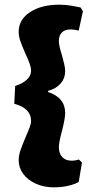

<svg xmlns="http://www.w3.org/2000/svg" viewBox="-20 -679 375 822"><path d="M60 7Q60 -13 67.5 -35Q75 -57 90 -93Q102 -120 107.5 -135Q113 -150 113 -162Q113 -215 41 -235L45 -311Q77 -321 95 -338Q113 -355 113 -376Q113 -389 107.5 -405Q102 -421 89 -449Q74 -483 67 -503.5Q60 -524 60 -543Q60 -595 108.5 -627Q157 -659 235 -659Q261 -659 289 -654Q317 -649 325 -647L335 -631L317 -548Q314 -549 302.5 -551Q291 -553 282 -553Q258 -553 245 -540Q232 -527 232 -503Q232 -484 245 -443Q250 -425 254.5 -406.5Q259 -388 259 -375Q259 -344 239.5 -321.5Q220 -299 186 -290V-285Q259 -261 259 -195Q259 -171 245 -117Q232 -69 232 -49Q232 -22 246.5 -6.5Q261 9 287 9Q297 9 306 7Q315 5 318 4L331 17L317 100Q314 102 301.5 107.5Q289 113 265 118Q241 123 209 123Q168 123 133.5 107.5Q99 92 79.5 65.5Q60 39 60 7Z"/></svg>

Font: Alegreya SC Black
Style: Regular
Weight: 900
Designer: Juan Pablo del Peral
Foundry: Huerta Tipografica
Version: Version 2.007; ttfautohint (v1.6)